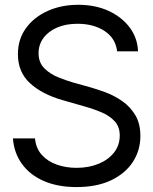

<svg xmlns="http://www.w3.org/2000/svg" viewBox="-20 -757 631 790"><path d="M294.9 12.7Q216.8 12.7 159.7 -12.5Q102.5 -37.6 70.1 -82.8Q37.6 -127.9 33.2 -187.5H124Q127.9 -146.5 152.1 -119.6Q176.3 -92.8 213.9 -79.6Q251.5 -66.4 294.9 -66.4Q345.2 -66.4 385.5 -83Q425.8 -99.6 449.2 -129.4Q472.7 -159.2 472.7 -199.2Q472.7 -235.4 452.1 -257.8Q431.6 -280.3 398.7 -294.4Q365.7 -308.6 327.1 -319.3L238.3 -344.7Q152.8 -369.1 103.3 -414.8Q53.7 -460.4 53.7 -534.2Q53.7 -595.2 86.7 -640.9Q119.6 -686.5 176 -711.9Q232.4 -737.3 301.8 -737.3Q372.1 -737.3 426.8 -712.2Q481.4 -687 513.7 -643.8Q545.9 -600.6 547.9 -545.9H461.9Q455.6 -599.6 410.4 -629.4Q365.2 -659.2 298.8 -659.2Q251 -659.2 214.8 -643.6Q178.7 -627.9 158.7 -600.6Q138.7 -573.2 138.7 -538.1Q138.7 -499.5 162.6 -475.8Q186.5 -452.1 219.5 -439Q252.4 -425.8 279.3 -418L352.5 -397.5Q380.9 -389.6 415.8 -376.5Q450.7 -363.3 483.2 -340.8Q515.6 -318.4 536.6 -283.4Q557.6 -248.5 557.6 -197.3Q557.6 -138.7 526.9 -91.1Q496.1 -43.5 437.5 -15.4Q378.9 12.7 294.9 12.7Z"/></svg>

Font: Inter Tight
Style: Regular
Weight: 400
Designer: Rasmus Andersson
Foundry: rsms
Version: Version 3.002